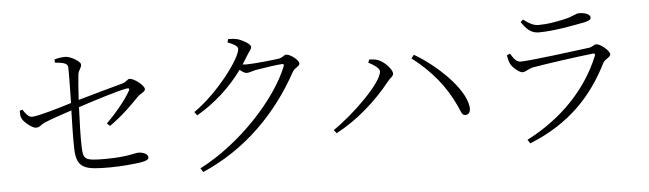

<svg xmlns="http://www.w3.org/2000/svg" viewBox="-49 -959 4039 1194"><g transform="rotate(-5 1970.0 -362.0)"><path d="M624 -293C703 -347 774 -419 811 -458C835 -482 860 -484 860 -503C860 -526 798 -574 770 -574C757 -574 751 -557 723 -549C660 -532 530 -496 444 -471C448 -538 452 -597 456 -628C459 -656 478 -667 478 -689C478 -709 416 -745 384 -745C364 -745 339 -742 316 -735L317 -715C365 -710 395 -706 397 -680C399 -638 396 -539 395 -456C328 -435 184 -392 148 -392C125 -392 110 -411 90 -441L73 -436C73 -418 73 -399 80 -387C92 -361 144 -322 164 -322C191 -322 190 -335 224 -350C269 -369 342 -393 393 -410C391 -344 388 -244 390 -171C393 -43 451 -36 603 -36C671 -36 755 -44 799 -51C826 -56 845 -63 845 -78C845 -101 809 -112 785 -112C760 -112 718 -91 576 -91C448 -91 439 -99 437 -181C435 -240 438 -336 442 -426C533 -456 692 -507 749 -516C763 -518 767 -511 759 -499C729 -446 671 -374 606 -310Z M1397 -747C1432 -733 1460 -719 1460 -702C1460 -645 1308 -440 1154 -333L1170 -311C1284 -377 1380 -465 1457 -570C1473 -557 1489 -547 1500 -547C1513 -547 1534 -555 1555 -560C1593 -567 1702 -583 1724 -583C1733 -583 1736 -580 1732 -568C1655 -373 1419 -113 1161 19L1177 43C1449 -75 1651 -282 1786 -529C1800 -554 1831 -560 1831 -577C1831 -601 1777 -639 1754 -639C1738 -639 1734 -623 1705 -618C1678 -614 1554 -600 1502 -600C1495 -600 1488 -601 1479 -602C1490 -619 1501 -637 1512 -655C1527 -680 1541 -691 1541 -707C1541 -724 1494 -751 1461 -761C1440 -766 1420 -767 1403 -767Z M2326 -486C2326 -416 2131 -228 2008 -146L2024 -125C2153 -192 2278 -302 2370 -418C2387 -440 2406 -447 2406 -465C2406 -491 2357 -543 2321 -555C2302 -563 2280 -563 2266 -564L2258 -545C2282 -533 2326 -507 2326 -486ZM2862 -219C2846 -335 2681 -490 2545 -569L2528 -548C2647 -456 2732 -355 2792 -222C2808 -185 2811 -168 2833 -168C2852 -168 2867 -185 2862 -219Z M3136 -461C3147 -438 3189 -402 3209 -402C3230 -402 3244 -419 3275 -426C3344 -439 3566 -470 3653 -479C3667 -481 3670 -475 3665 -463C3582 -260 3419 -91 3203 19L3218 43C3469 -58 3614 -216 3715 -417C3726 -438 3762 -448 3762 -466C3762 -487 3708 -535 3680 -535C3664 -535 3657 -520 3630 -517C3562 -508 3262 -469 3204 -469C3176 -469 3160 -493 3141 -524L3121 -515C3124 -495 3129 -476 3136 -461ZM3660 -704C3660 -725 3627 -737 3590 -737C3567 -737 3555 -720 3493 -707C3441 -696 3393 -686 3334 -686C3302 -686 3278 -700 3240 -728L3224 -714C3257 -665 3285 -640 3332 -640C3422 -640 3543 -663 3615 -677C3647 -683 3660 -691 3660 -704Z"/></g></svg>

Font: Noto Serif CJK JP Light
Style: Regular
Weight: 300
Designer: Ryoko NISHIZUKA 西塚涼子 (kana & ideographs); Frank Grießhammer (Latin, Greek & Cyrillic); Wenlong ZHANG 张文龙 (bopomofo); San
Foundry: Adobe Systems Incorporated
Version: Version 1.001;PS 1.001;hotconv 16.6.54;makeotf.lib2.5.65590